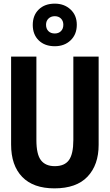

<svg xmlns="http://www.w3.org/2000/svg" viewBox="-20 -1025 603 1055"><path d="M279 10Q163 10 102 -53Q41 -116 41 -231V-714H180V-255Q180 -177 205 -144.5Q230 -112 281 -112Q335 -112 359 -145.5Q383 -179 383 -256V-714H522V-229Q522 -119 461 -54.5Q400 10 279 10ZM281 -771Q226 -771 193 -803Q160 -835 160 -888Q160 -941 193 -973Q226 -1005 281 -1005Q333 -1005 367.5 -973Q402 -941 402 -889Q402 -836 368 -803.5Q334 -771 281 -771ZM281 -841Q302 -841 315 -854Q328 -867 328 -889Q328 -910 315 -923Q302 -936 281 -936Q260 -936 246.5 -923Q233 -910 233 -889Q233 -867 246 -854Q259 -841 281 -841Z"/></svg>

Font: Noto Sans Mono SemiCondensed
Style: Bold
Weight: 700
Width: 4
Designer: Monotype Design Team
Foundry: Monotype Imaging Inc.
Version: Version 2.014